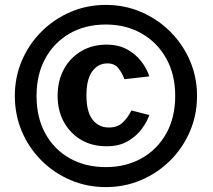

<svg xmlns="http://www.w3.org/2000/svg" viewBox="-20 -753 870 783"><path d="M411.5 10Q334.5 10 267.2 -18.8Q200 -47.5 149 -98.5Q98 -149.5 69.2 -217Q40.5 -284.5 40.5 -362Q40.5 -438.5 69.2 -505.8Q98 -573 149 -624Q200 -675 267.2 -704Q334.5 -733 411.5 -733Q488.5 -733 555.8 -704Q623 -675 674.2 -624Q725.5 -573 754.5 -505.8Q783.5 -438.5 783.5 -362Q783.5 -284.5 754.5 -217Q725.5 -149.5 674.2 -98.5Q623 -47.5 555.8 -18.8Q488.5 10 411.5 10ZM411.5 -71.5Q493 -71.5 557 -107.2Q621 -143 657.8 -208.2Q694.5 -273.5 694.5 -362Q694.5 -449.5 657.8 -515Q621 -580.5 557 -616.8Q493 -653 411.5 -653Q328.5 -653 264.8 -616.8Q201 -580.5 165 -515Q129 -449.5 129 -362Q129 -273.5 165 -208.2Q201 -143 264.8 -107.2Q328.5 -71.5 411.5 -71.5ZM414.5 -571Q463 -571 498.5 -551.5Q534 -532 556.5 -502.2Q579 -472.5 589 -441.5L487.5 -430Q478.5 -454.5 463 -474.5Q447.5 -494.5 418 -494.5Q380 -494.5 356.2 -462Q332.5 -429.5 332.5 -364.5Q332.5 -297 357.5 -265Q382.5 -233 424 -233Q458.5 -233 479.8 -252.8Q501 -272.5 516 -302.5L589 -284Q581 -259.5 560 -229.8Q539 -200 503.2 -178.2Q467.5 -156.5 414.5 -156.5Q356 -156.5 311.2 -182.5Q266.5 -208.5 240.8 -255Q215 -301.5 215 -362.5Q215 -424.5 241 -471.5Q267 -518.5 312 -544.8Q357 -571 414.5 -571Z"/></svg>

Font: Public Sans
Style: Bold
Weight: 700
Designer: The Public Sans project authors (U.S. Web Design System). Libre Franklin designed by Pablo Impallari and Rodrigo Fuenzal
Version: Version 1.008; ttfautohint (v1.8.1) -l 8 -r 50 -G 200 -x 14 